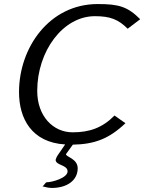

<svg xmlns="http://www.w3.org/2000/svg" viewBox="-20 -705 713 949"><path d="M74 -250C74 -118 137 -1 302 9L269 57C258 71 255 85 255 85C255 113 314 109 314 142C314 174 239 196 209 196C202 201 198 211 190 216C203 220 223 224 236 224C312 224 364 186 364 127C364 79 306 71 306 57L340 10C446 8 518 -18 600 -96L546 -134C486 -73 422 -51 339 -51C243 -51 164 -130 164 -256C164 -452 291 -625 449 -625C525 -625 565 -609 611 -563L673 -610C610 -673 566 -685 463 -685C224 -685 74 -470 74 -250Z"/></svg>

Font: KpSans
Style: Italic
Weight: 400
Italic angle: -11°
Version: Version 0.66